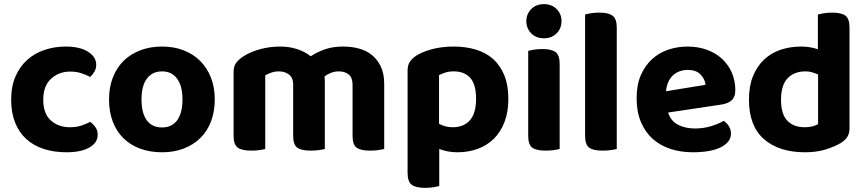

<svg xmlns="http://www.w3.org/2000/svg" viewBox="-20 -721 4185 928"><path d="M319 -375Q265 -375 227 -340.5Q189 -306 189 -239Q189 -172 225.5 -139Q262 -106 318 -106Q350 -106 374.5 -114.5Q399 -123 416 -132Q433 -119 442.5 -104.5Q452 -90 452 -69Q452 -31 412 -8Q372 15 301 15Q241 15 191.5 -1Q142 -17 107 -49Q72 -81 53 -128.5Q34 -176 34 -239Q34 -304 55 -352Q76 -400 112 -432Q148 -464 196 -480Q244 -496 297 -496Q366 -496 405.5 -471Q445 -446 445 -408Q445 -390 436.5 -375Q428 -360 416 -349Q398 -359 373.5 -367Q349 -375 319 -375Z M1018 -241Q1018 -182 1000 -134.5Q982 -87 948.5 -54Q915 -21 868 -3Q821 15 763 15Q705 15 657.5 -2.5Q610 -20 576.5 -53Q543 -86 525 -133.5Q507 -181 507 -241Q507 -299 525.5 -346.5Q544 -394 577.5 -427Q611 -460 658.5 -478Q706 -496 763 -496Q820 -496 867 -478Q914 -460 947.5 -426.5Q981 -393 999.5 -346Q1018 -299 1018 -241ZM763 -376Q716 -376 690 -341Q664 -306 664 -241Q664 -174 689.5 -139.5Q715 -105 763 -105Q811 -105 836.5 -140Q862 -175 862 -241Q862 -305 836 -340.5Q810 -376 763 -376Z M1837 -1Q1826 2 1808 4.5Q1790 7 1768 7Q1723 7 1703.5 -7.5Q1684 -22 1684 -64V-312Q1684 -345 1666 -360.5Q1648 -376 1617 -376Q1597 -376 1579.5 -369Q1562 -362 1548 -351Q1549 -346 1549.5 -341Q1550 -336 1550 -331V-1Q1539 2 1521 4.5Q1503 7 1481 7Q1436 7 1416.5 -7.5Q1397 -22 1397 -64V-312Q1397 -345 1377 -360.5Q1357 -376 1328 -376Q1307 -376 1290 -369.5Q1273 -363 1262 -357V-1Q1252 2 1234 4.5Q1216 7 1194 7Q1149 7 1129 -7.5Q1109 -22 1109 -64V-373Q1109 -399 1120 -415Q1131 -431 1151 -445Q1184 -468 1232.5 -482Q1281 -496 1334 -496Q1376 -496 1413.5 -484.5Q1451 -473 1482 -449Q1512 -469 1550 -482.5Q1588 -496 1640 -496Q1679 -496 1714.5 -486.5Q1750 -477 1777 -455.5Q1804 -434 1820.5 -399.5Q1837 -365 1837 -316Z M2191 15Q2165 15 2143 10.5Q2121 6 2103 -1V178Q2093 181 2075 184Q2057 187 2035 187Q1990 187 1970 172Q1950 157 1950 115V-380Q1950 -406 1961 -422.5Q1972 -439 1992 -452Q2022 -471 2069 -483.5Q2116 -496 2173 -496Q2231 -496 2279.5 -481.5Q2328 -467 2363 -436Q2398 -405 2417.5 -357Q2437 -309 2437 -243Q2437 -180 2418.5 -131.5Q2400 -83 2367 -50.5Q2334 -18 2289 -1.5Q2244 15 2191 15ZM2168 -106Q2222 -106 2251.5 -140Q2281 -174 2281 -243Q2281 -314 2252.5 -345Q2224 -376 2173 -376Q2150 -376 2133 -370.5Q2116 -365 2102 -358V-123Q2116 -115 2132 -110.5Q2148 -106 2168 -106Z M2685 -1Q2675 2 2657 4.5Q2639 7 2617 7Q2572 7 2552.5 -7.5Q2533 -22 2533 -64V-475Q2543 -478 2561 -481Q2579 -484 2601 -484Q2646 -484 2665.5 -469Q2685 -454 2685 -412ZM2524 -619Q2524 -653 2547.5 -677Q2571 -701 2609 -701Q2647 -701 2670.5 -677Q2694 -653 2694 -619Q2694 -584 2670.5 -560Q2647 -536 2609 -536Q2571 -536 2547.5 -560Q2524 -584 2524 -619Z M2892 7Q2847 7 2827.5 -7.5Q2808 -22 2808 -64V-651Q2818 -654 2836.5 -657Q2855 -660 2877 -660Q2921 -660 2941 -645Q2961 -630 2961 -588V-1Q2950 2 2932 4.5Q2914 7 2892 7Z M3209 -177Q3223 -135 3258 -117.5Q3293 -100 3339 -100Q3381 -100 3418 -111.5Q3455 -123 3478 -137Q3493 -127 3503 -111Q3513 -95 3513 -76Q3513 -53 3499 -36Q3485 -19 3460.5 -7.5Q3436 4 3402.5 9.5Q3369 15 3329 15Q3270 15 3220 -1.5Q3170 -18 3134 -50.5Q3098 -83 3077.5 -132Q3057 -181 3057 -247Q3057 -311 3077.5 -358Q3098 -405 3132.5 -436Q3167 -467 3211.5 -481.5Q3256 -496 3303 -496Q3354 -496 3396.5 -480.5Q3439 -465 3469.5 -437Q3500 -409 3517 -370Q3534 -331 3534 -285Q3534 -253 3517 -237Q3500 -221 3469 -216ZM3304 -383Q3261 -383 3232.5 -356.5Q3204 -330 3199 -280L3390 -311Q3388 -337 3367 -360Q3346 -383 3304 -383Z M3852 -496Q3875 -496 3895.5 -492.5Q3916 -489 3933 -483V-651Q3944 -654 3962 -657Q3980 -660 4002 -660Q4047 -660 4066.5 -645Q4086 -630 4086 -588V-101Q4086 -77 4076 -60.5Q4066 -44 4044 -30Q4016 -13 3972 1Q3928 15 3871 15Q3745 15 3672.5 -48.5Q3600 -112 3600 -239Q3600 -305 3619.5 -353Q3639 -401 3673 -433Q3707 -465 3753 -480.5Q3799 -496 3852 -496ZM3934 -361Q3921 -367 3905.5 -371.5Q3890 -376 3873 -376Q3819 -376 3787 -343Q3755 -310 3755 -238Q3755 -169 3785.5 -137.5Q3816 -106 3870 -106Q3891 -106 3907.5 -110.5Q3924 -115 3934 -121Z"/></svg>

Font: Baloo Chettan 2
Style: Bold
Weight: 700
Designer: Maithili Shingre, Unnati Kotecha and Ek Type
Foundry: Ek Type
Version: Version 1.640;hotconv 1.0.111;makeotfexe 2.5.65597; ttfautoh